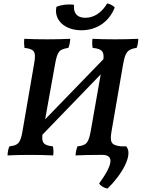

<svg xmlns="http://www.w3.org/2000/svg" viewBox="-20 -906 846 1123"><path d="M456 -729C544 -729 617 -776 651 -862C643 -873 623 -883 607 -886C574 -830 528 -802 479 -802C430 -802 408 -830 413 -878C374 -883 338 -878 310 -866C294 -790 357 -729 456 -729ZM700 -530C713 -601 725 -618 779 -626C786 -643 788 -661 789 -679C744 -677 699 -676 653 -676C605 -676 561 -677 521 -679C518 -660 519 -642 522 -626C573 -620 590 -609 585 -560L244 -208L302 -530C316 -607 326 -617 380 -626C387 -643 390 -661 391 -679C346 -677 301 -676 256 -676C207 -676 163 -677 122 -679C120 -660 121 -642 123 -626C178 -619 193 -608 180 -536L112 -141C100 -69 87 -56 35 -50C28 -34 25 -17 24 3C61 1 111 0 160 0C205 0 247 1 291 3C294 -16 293 -34 289 -50C238 -56 223 -67 228 -118L569 -471L511 -141C498 -69 486 -56 433 -50C427 -34 423 -17 422 3C459 1 509 0 557 0H583C643 3 645 50 560 167C568 181 587 193 609 197C690 119 762 -2 718 -50H688C629 -57 621 -73 633 -142Z"/></svg>

Font: Vollkorn Semibold
Style: Italic
Weight: 600
Italic angle: -11°
Designer: Friedrich Althausen
Foundry: Friedrich Althausen
Version: Version 4.015;PS 004.015;hotconv 1.0.88;makeotf.lib2.5.64775